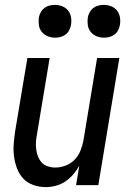

<svg xmlns="http://www.w3.org/2000/svg" viewBox="-20 -757 540 785"><path d="M167 8Q141 8 116.5 -0.5Q92 -9 75.5 -26.5Q59 -44 50 -67.5Q41 -91 37.5 -116Q34 -141 36 -167.5Q38 -194 42 -221L92 -520H183L131 -207Q128 -192 127 -176.5Q126 -161 128 -146Q130 -131 135.5 -117Q141 -103 150.5 -92.5Q160 -82 175 -77Q190 -72 205 -72Q226 -72 247 -79.5Q268 -87 284 -103Q300 -119 308.5 -140Q317 -161 321 -182L377 -520H468L382 0H291L304 -79Q294 -61 279.5 -44Q265 -27 247 -15Q229 -3 208 2.5Q187 8 167 8ZM405 -603Q389 -603 374.5 -609Q360 -615 350.5 -627Q341 -639 339 -654.5Q337 -670 339 -686Q341 -697 347 -707.5Q353 -718 362.5 -725Q372 -732 383 -734.5Q394 -737 405 -737Q421 -737 435.5 -731Q450 -725 459 -713Q468 -701 470.5 -685.5Q473 -670 470 -654Q468 -643 462.5 -632.5Q457 -622 447 -615Q437 -608 426.5 -605.5Q416 -603 405 -603ZM205 -603Q189 -603 174.5 -609Q160 -615 150.5 -627Q141 -639 139 -654.5Q137 -670 139 -686Q141 -697 147 -707.5Q153 -718 162.5 -725Q172 -732 183 -734.5Q194 -737 205 -737Q221 -737 235.5 -731Q250 -725 259 -713Q268 -701 270.5 -685.5Q273 -670 270 -654Q268 -643 262.5 -632.5Q257 -622 247 -615Q237 -608 226.5 -605.5Q216 -603 205 -603Z"/></svg>

Font: Iosevka Medium Oblique
Style: Regular
Weight: 500
Italic angle: -9°
Monospace: yes
Designer: Belleve Invis
Foundry: Belleve Invis
Version: Version 32.5.0; ttfautohint (v1.8.4)